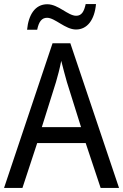

<svg xmlns="http://www.w3.org/2000/svg" viewBox="-20 -930 610 950"><path d="M114 -783H164C172 -822 186 -842 213 -842C252 -842 303 -784 356 -784C412 -784 448 -832 455 -910H404C396 -873 384 -852 357 -852C316 -852 269 -909 214 -909C153 -909 121 -856 114 -783ZM478 0H569L328 -716H240L0 0H91L164 -222H404ZM311 -524 381 -301H187L257 -524C265 -551 276 -592 283 -629C289 -602 305 -547 311 -524Z"/></svg>

Font: Noto Sans Gurmukhi UI SemiCondensed
Style: Regular
Weight: 400
Width: 4
Designer: Jelle Bosma - Monotype Design Team
Foundry: Monotype Imaging Inc.
Version: Version 2.004